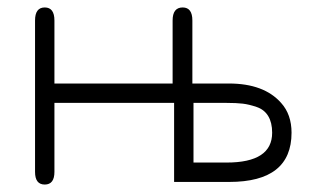

<svg xmlns="http://www.w3.org/2000/svg" viewBox="-20 -488 838 515"><path d="M762 -132Q762 0 595 0H447V-212H126V-27Q126 7 100 7Q74 7 74 -27V-433Q74 -468 100 -468Q126 -468 126 -433V-264H443V-433Q443 -468 470 -468Q496 -468 496 -433V-264H594Q688 -264 734 -212Q762 -181 762 -132ZM499 -52H588Q710 -52 710 -132Q710 -159 699.5 -176.5Q689 -194 668.5 -201Q648 -208 631 -210Q614 -212 588 -212H499Z"/></svg>

Font: Jura
Style: Regular
Weight: 400
Designer: Daniel Johnson, Alexei Vanyashin
Foundry: Daniel Johnson
Version: Version 5.103